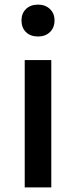

<svg xmlns="http://www.w3.org/2000/svg" viewBox="-20 -811 328 831"><path d="M87 0V-551H202V0ZM145 -653Q112 -653 92.5 -672Q73 -691 73 -723Q73 -753 92.5 -772Q112 -791 145 -791Q176 -791 196 -772Q216 -753 216 -723Q216 -691 196 -672Q176 -653 145 -653Z"/></svg>

Font: Noto Sans JP Thin Medium
Style: Regular
Weight: 500
Version: Version 2.004-H2;hotconv 1.0.118;makeotfexe 2.5.65603